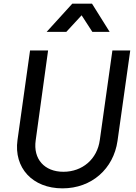

<svg xmlns="http://www.w3.org/2000/svg" viewBox="-20 -1022 746 1054"><path d="M323 12C484 12 603 -96 625 -248L695 -745H597L528 -254C514 -148 432 -79 328 -79C224 -79 161 -149 176 -252L244 -745H145L76 -253C55 -101 158 12 323 12ZM236 -847H344L428 -938L487 -847H582L485 -1002H377Z"/></svg>

Font: Mluvka Medium
Style: Italic
Weight: 500
Italic angle: -8°
Designer: Modified by Jiří Krblich, Original typeface by Gumpita Rahayu
Foundry: Gumpita Rahayu & Jiří Krblich
Version: Version 2.000;Glyphs 3.1.1 (3134)